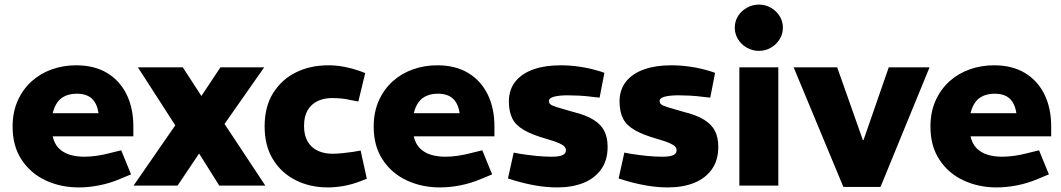

<svg xmlns="http://www.w3.org/2000/svg" viewBox="-20 -810 4633 838"><path d="M324 8Q245 8 179.5 -22.5Q114 -53 74.5 -112.5Q35 -172 35 -257Q35 -321 57.5 -371Q80 -421 118.5 -455.5Q157 -490 207 -507.5Q257 -525 312 -525Q392 -525 447.5 -491.5Q503 -458 532.5 -398Q562 -338 562 -258V-215H210Q217 -183 236 -163.5Q255 -144 283.5 -135Q312 -126 348 -126Q373 -126 401.5 -130Q430 -134 460 -142L509 -154L552 -49L504 -29Q459 -10 413 -1Q367 8 324 8ZM210 -316H410Q404 -358 381 -379.5Q358 -401 315 -401Q288 -401 266.5 -392Q245 -383 231 -364Q217 -345 210 -316Z M563 0 745 -263 582 -516H778L859 -391L942 -516H1133L960 -269L1138 0H937L849 -140L755 0Z M1411 8Q1334 8 1271.5 -23Q1209 -54 1172 -113.5Q1135 -173 1135 -258Q1135 -345 1172.5 -404.5Q1210 -464 1272.5 -494.5Q1335 -525 1413 -525Q1448 -525 1482 -518.5Q1516 -512 1548 -501L1574 -491L1544 -367L1512 -373Q1491 -378 1471 -380Q1451 -382 1430 -382Q1393 -382 1365.5 -368.5Q1338 -355 1322.5 -328.5Q1307 -302 1307 -260Q1307 -219 1323 -192Q1339 -165 1367 -152Q1395 -139 1431 -139Q1449 -139 1470.5 -141Q1492 -143 1520 -147L1554 -153L1581 -30L1553 -19Q1517 -5 1480.5 1.5Q1444 8 1411 8Z M1900 8Q1821 8 1755.5 -22.5Q1690 -53 1650.5 -112.5Q1611 -172 1611 -257Q1611 -321 1633.5 -371Q1656 -421 1694.5 -455.5Q1733 -490 1783 -507.5Q1833 -525 1888 -525Q1968 -525 2023.5 -491.5Q2079 -458 2108.5 -398Q2138 -338 2138 -258V-215H1786Q1793 -183 1812 -163.5Q1831 -144 1859.5 -135Q1888 -126 1924 -126Q1949 -126 1977.5 -130Q2006 -134 2036 -142L2085 -154L2128 -49L2080 -29Q2035 -10 1989 -1Q1943 8 1900 8ZM1786 -316H1986Q1980 -358 1957 -379.5Q1934 -401 1891 -401Q1864 -401 1842.5 -392Q1821 -383 1807 -364Q1793 -345 1786 -316Z M2412 8Q2367 8 2320 0Q2273 -8 2226 -22L2197 -31L2222 -144L2248 -139Q2286 -133 2321 -129.5Q2356 -126 2389 -126Q2419 -126 2434.5 -132.5Q2450 -139 2450 -154Q2450 -163 2444 -170Q2438 -177 2420.5 -185Q2403 -193 2368 -203Q2304 -221 2267.5 -242Q2231 -263 2216 -293Q2201 -323 2201 -369Q2202 -421 2230.5 -455.5Q2259 -490 2309 -507.5Q2359 -525 2427 -525Q2469 -525 2512.5 -518.5Q2556 -512 2601 -498L2618 -492L2597 -384L2576 -386Q2539 -391 2509.5 -392.5Q2480 -394 2459 -394Q2420 -394 2398 -388Q2376 -382 2376 -370Q2376 -360 2382.5 -354.5Q2389 -349 2411.5 -342Q2434 -335 2480 -322Q2537 -308 2570 -287.5Q2603 -267 2617.5 -238.5Q2632 -210 2632 -169Q2632 -110 2603.5 -70.5Q2575 -31 2526 -11.5Q2477 8 2412 8Z M2895 8Q2850 8 2803 0Q2756 -8 2709 -22L2680 -31L2705 -144L2731 -139Q2769 -133 2804 -129.5Q2839 -126 2872 -126Q2902 -126 2917.5 -132.5Q2933 -139 2933 -154Q2933 -163 2927 -170Q2921 -177 2903.5 -185Q2886 -193 2851 -203Q2787 -221 2750.5 -242Q2714 -263 2699 -293Q2684 -323 2684 -369Q2685 -421 2713.5 -455.5Q2742 -490 2792 -507.5Q2842 -525 2910 -525Q2952 -525 2995.5 -518.5Q3039 -512 3084 -498L3101 -492L3080 -384L3059 -386Q3022 -391 2992.5 -392.5Q2963 -394 2942 -394Q2903 -394 2881 -388Q2859 -382 2859 -370Q2859 -360 2865.5 -354.5Q2872 -349 2894.5 -342Q2917 -335 2963 -322Q3020 -308 3053 -287.5Q3086 -267 3100.5 -238.5Q3115 -210 3115 -169Q3115 -110 3086.5 -70.5Q3058 -31 3009 -11.5Q2960 8 2895 8Z M3207 0V-516H3377V0ZM3292 -588Q3264 -588 3239.5 -602Q3215 -616 3201 -639Q3187 -662 3187 -689Q3187 -717 3201 -739.5Q3215 -762 3239.5 -776Q3264 -790 3292 -790Q3321 -790 3345 -776Q3369 -762 3383 -739.5Q3397 -717 3397 -689Q3397 -662 3383 -639Q3369 -616 3345 -602Q3321 -588 3292 -588Z M3661 6 3444 -516H3634L3746 -199H3749L3859 -516H4037L3823 6Z M4330 8Q4251 8 4185.5 -22.5Q4120 -53 4080.5 -112.5Q4041 -172 4041 -257Q4041 -321 4063.5 -371Q4086 -421 4124.5 -455.5Q4163 -490 4213 -507.5Q4263 -525 4318 -525Q4398 -525 4453.5 -491.5Q4509 -458 4538.5 -398Q4568 -338 4568 -258V-215H4216Q4223 -183 4242 -163.5Q4261 -144 4289.5 -135Q4318 -126 4354 -126Q4379 -126 4407.5 -130Q4436 -134 4466 -142L4515 -154L4558 -49L4510 -29Q4465 -10 4419 -1Q4373 8 4330 8ZM4216 -316H4416Q4410 -358 4387 -379.5Q4364 -401 4321 -401Q4294 -401 4272.5 -392Q4251 -383 4237 -364Q4223 -345 4216 -316Z"/></svg>

Font: REM
Style: Bold
Weight: 700
Designer: Octavio Pardo
Foundry: Ashler Design
Version: Version 1.005;gftools[0.9.28]